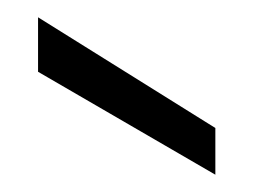

<svg xmlns="http://www.w3.org/2000/svg" viewBox="-20 -790 300 222"><path d="M24 -770 229 -642V-588L24 -707Z"/></svg>

Font: Poppins Light
Style: Regular
Weight: 300
Designer: Ninad Kale (Devanagari), Jonny Pinhorn (Latin)
Version: Version 5.002